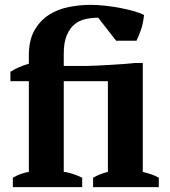

<svg xmlns="http://www.w3.org/2000/svg" viewBox="-20 -772 700 792"><path d="M635 0H364V-39Q376 -46 392 -52.5Q408 -59 425 -63V-437H243V-63Q263 -61 282.5 -54Q302 -47 319 -39V0H33V-39Q64 -57 99 -63V-437H23V-476Q58 -498 99 -509V-544Q99 -606 122 -646.5Q145 -687 181.5 -710.5Q218 -734 263.5 -743Q309 -752 355 -752Q381 -752 413.5 -748.5Q446 -745 477 -739Q508 -733 534 -725.5Q560 -718 574 -710Q571 -677 562 -650.5Q553 -624 543 -604H459L385 -699Q359 -699 333.5 -693.5Q308 -688 288 -672Q268 -656 255.5 -626.5Q243 -597 243 -550V-500H339Q356 -500 382 -501.5Q408 -503 436.5 -504.5Q465 -506 491.5 -508Q518 -510 535 -512H569V-63Q589 -58 605 -52.5Q621 -47 635 -39Z"/></svg>

Font: PT Serif
Style: Bold
Weight: 700
Designer: A.Korolkova, O.Umpeleva, V.Yefimov
Foundry: ParaType Ltd
Version: Version 1.000W OFL; ttfautohint (v1.6)